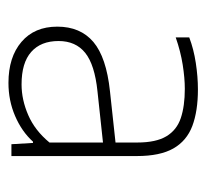

<svg xmlns="http://www.w3.org/2000/svg" viewBox="-37 -749 488 454"><g transform="rotate(90 207.0 -522.0)"><path d="M176 -298Q115 -298 79 -328.8Q43 -359.5 43 -413.5Q43 -468 79.2 -498.8Q115.5 -529.5 195.5 -538L334 -553L335.5 -523.5L196 -508.5Q133 -502 105 -479.5Q77 -457 77 -416.5Q77 -374.5 102.8 -351.8Q128.5 -329 179.5 -329Q216 -329 252.2 -344.8Q288.5 -360.5 317 -395V-602.5Q317 -647 302.2 -671.5Q287.5 -696 259.2 -705.5Q231 -715 190 -715Q164.5 -715 133 -710Q101.5 -705 68.5 -693.5V-725.5Q96 -736 128.8 -741Q161.5 -746 191.5 -746Q242.5 -746 277.8 -732.8Q313 -719.5 331 -688Q349 -656.5 349 -601.5V-305H321L318 -356H315Q291 -329.5 254.5 -313.8Q218 -298 176 -298Z"/></g></svg>

Font: Encode Sans SC Condensed Thin Thin
Style: Regular
Weight: 250
Version: Version 3.002